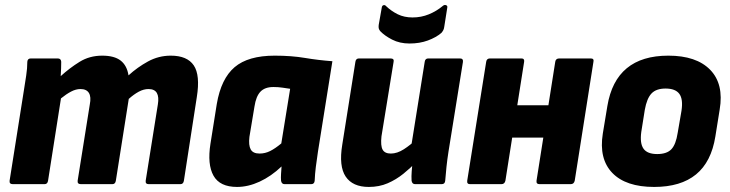

<svg xmlns="http://www.w3.org/2000/svg" viewBox="-20 -728 2884 759"><path d="M31 0Q16 0 18 -14L74 -368Q79 -400 83.5 -429Q88 -458 88 -484Q89 -497 102 -497H208Q221 -497 222 -484Q222 -471 221.5 -457Q221 -443 220 -427Q255 -459 294.5 -483.5Q334 -508 384 -508Q432 -508 457 -488.5Q482 -469 488 -430Q523 -462 565 -485Q607 -508 655 -508Q720 -508 746 -469.5Q772 -431 758 -344L707 -14Q705 0 693 0H568Q554 0 556 -14L604 -315Q609 -345 600 -360.5Q591 -376 567 -376Q548 -376 528.5 -365.5Q509 -355 489 -337L438 -14Q436 0 424 0H300Q285 0 287 -14L335 -315Q341 -345 331.5 -360.5Q322 -376 298 -376Q280 -376 261 -366Q242 -356 221 -339L170 -14Q168 0 156 0Z M917 11Q849 11 824 -33.5Q799 -78 812 -160L837 -317Q854 -417 907.5 -462.5Q961 -508 1066 -508Q1132 -508 1185.5 -499Q1239 -490 1294 -486L1237 -129Q1232 -96 1228.5 -68Q1225 -40 1224 -14Q1223 0 1210 0H1105Q1093 0 1091 -14Q1090 -26 1091 -40.5Q1092 -55 1093 -70Q1052 -31 1006.5 -10Q961 11 917 11ZM1006 -121Q1028 -121 1048 -131Q1068 -141 1092 -161L1127 -377Q1113 -379 1096.5 -381.5Q1080 -384 1061 -384Q1027 -384 1009.5 -365.5Q992 -347 986 -307L966 -187Q962 -154 971 -137.5Q980 -121 1006 -121Z M1438 11Q1374 11 1346.5 -30Q1319 -71 1333 -156L1385 -484Q1387 -497 1399 -497H1523Q1539 -497 1536 -484L1488 -189Q1484 -152 1492.5 -136.5Q1501 -121 1525 -121Q1550 -121 1576.5 -138Q1603 -155 1629 -180L1627 -89Q1603 -64 1574.5 -41Q1546 -18 1512.5 -3.5Q1479 11 1438 11ZM1621 0Q1609 0 1607 -14Q1606 -31 1607.5 -50.5Q1609 -70 1611 -90L1605 -146L1659 -484Q1661 -497 1673 -497H1798Q1812 -497 1810 -483L1753 -129Q1748 -97 1745 -68.5Q1742 -40 1740 -14Q1739 0 1726 0ZM1599 -556Q1560 -556 1530 -571.5Q1500 -587 1483 -605Q1479 -610 1477.5 -615Q1476 -620 1477 -629L1489 -697Q1490 -706 1496 -707.5Q1502 -709 1506 -704Q1527 -684 1552.5 -671.5Q1578 -659 1611 -659Q1645 -659 1675.5 -671.5Q1706 -684 1731 -705Q1737 -710 1743.5 -707.5Q1750 -705 1748 -697L1736 -621Q1735 -614 1732.5 -609Q1730 -604 1725 -598Q1704 -580 1671.5 -568Q1639 -556 1599 -556Z M2113 0Q2099 0 2101 -14L2175 -484Q2177 -497 2191 -497H2315Q2329 -497 2326 -484L2252 -14Q2249 0 2236 0ZM1838 0Q1825 0 1827 -14L1902 -484Q1904 -497 1917 -497H2041Q2054 -497 2052 -484L1978 -14Q1975 0 1962 0ZM1992 -184 2013 -312H2176L2156 -184Z M2566 11Q2454 11 2400.5 -44.5Q2347 -100 2363 -200L2381 -309Q2414 -508 2622 -508Q2733 -508 2787.5 -452Q2842 -396 2825 -295L2808 -189Q2792 -88 2731.5 -38.5Q2671 11 2566 11ZM2578 -119Q2616 -119 2634 -138Q2652 -157 2659 -203L2674 -290Q2681 -336 2665.5 -357Q2650 -378 2611 -378Q2574 -378 2555.5 -358.5Q2537 -339 2529 -294L2515 -206Q2509 -161 2524 -140Q2539 -119 2578 -119Z"/></svg>

Font: Sofia Sans Semi Condensed Black
Style: Italic
Weight: 900
Italic angle: -9°
Version: Version 4.100